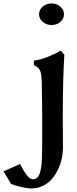

<svg xmlns="http://www.w3.org/2000/svg" viewBox="-163 -792 437 1087"><path d="M22.9 223.1Q38.6 223.1 49.1 212.4Q59.6 201.7 64.7 180.9Q69.8 160.2 72 140.4Q74.2 120.6 74.7 92.8Q76.2 19.5 76.2 -89.4Q76.2 -177.7 73.7 -308.6Q73.7 -363.3 65.7 -387.5Q57.6 -411.6 28.8 -422.9V-448.7Q62 -452.6 105 -469.2Q147.9 -485.8 181.2 -505.4L201.2 -481.9Q192.4 -341.3 192.4 -113.8Q192.4 -71.8 192.9 -31.5Q193.4 8.8 193.4 40.5Q193.4 74.7 186 108.2Q178.7 141.6 163.6 171.6Q148.4 201.7 127.4 224.9Q106.4 248 76.9 261.5Q47.4 274.9 13.2 274.9Q-6.8 274.9 -39.6 267.6Q-72.3 260.3 -100.1 249.5Q-102.1 245.6 -106.4 238.8Q-110.8 231.9 -112.3 229.5L-111.8 230Q-134.8 193.4 -143.1 178.2L-49.8 136.7Q-49.3 137.2 -46.1 142.8Q-43 148.4 -40 153.6Q-37.1 158.7 -36.1 160.6L-36.6 160.2Q-28.8 173.8 -24.4 180.7Q-20 187.5 -11.2 199.5Q-2.4 211.4 6.1 217.3Q14.6 223.1 22.9 223.1ZM128.9 -772.5Q157.7 -772.5 178.5 -754.6Q199.2 -736.8 199.2 -711.4Q199.2 -686 178.7 -668.2Q158.2 -650.4 128.9 -650.4Q99.6 -650.4 78.9 -668.2Q58.1 -686 58.1 -711.4Q58.1 -736.8 78.9 -754.6Q99.6 -772.5 128.9 -772.5Z"/></svg>

Font: Flanker
Style: Bold
Weight: 700
Designer: Flanker
Foundry: Flanker
Version: Version 2.021